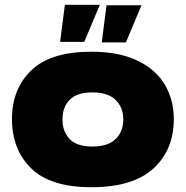

<svg xmlns="http://www.w3.org/2000/svg" viewBox="-20 -772 776 802"><path d="M30 -275Q30 -400 110.5 -478Q191 -556 362 -556Q477 -556 554.5 -518.5Q632 -481 669 -417.5Q706 -354 706 -275Q706 -146 620.5 -68Q535 10 362 10Q191 10 110.5 -68.5Q30 -147 30 -275ZM495 -274Q495 -323 463 -354.5Q431 -386 366 -386Q301 -386 271 -355Q241 -324 241 -274Q241 -222 271 -191Q301 -160 366 -160Q431 -160 463 -191Q495 -222 495 -274ZM332 -597H231L251 -752H397ZM506 -595H405L425 -750H571Z"/></svg>

Font: Dela Gothic One
Style: Regular
Weight: 400
Designer: aratakana
Foundry: aratakana
Version: Version 1.004